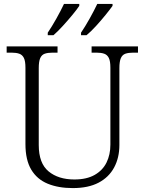

<svg xmlns="http://www.w3.org/2000/svg" viewBox="-20 -951 740 981"><path d="M352 10Q278 10 223.5 -12.5Q169 -35 139.5 -84.5Q110 -134 110 -215V-605Q110 -639 102 -655Q94 -671 78.5 -676.5Q63 -682 40 -682H14V-714H274V-682H248Q224 -682 208.5 -676.5Q193 -671 185.5 -654Q178 -637 178 -603V-210Q178 -117 228 -75.5Q278 -34 360 -34Q423 -34 464 -57.5Q505 -81 524.5 -121Q544 -161 544 -212V-605Q544 -639 536 -655Q528 -671 512.5 -676.5Q497 -682 474 -682H448V-714H685V-682H660Q636 -682 620.5 -676.5Q605 -671 597.5 -654Q590 -637 590 -603V-210Q590 -145 563 -95Q536 -45 483.5 -17.5Q431 10 352 10ZM394 -784Q415 -815 438 -856Q461 -897 477 -931H555V-921Q543 -904 520 -875.5Q497 -847 470.5 -818Q444 -789 422 -771H394ZM224 -784Q245 -815 268 -856Q291 -897 307 -931H385V-921Q374 -904 350.5 -875.5Q327 -847 300.5 -818Q274 -789 253 -771H224Z"/></svg>

Font: Noto Serif Armenian Light
Style: Regular
Weight: 300
Version: Version 2.007